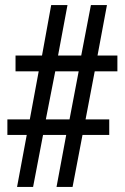

<svg xmlns="http://www.w3.org/2000/svg" viewBox="-20 -734 491 754"><path d="M47 0H110L149 -204H240L202 0H265L304 -204H409V-265H316L352 -454H441V-516H363L400 -714H337L299 -516H208L245 -714H181L145 -516H41V-454H132L97 -265H9V-204H85ZM160 -265 197 -454H289L253 -265Z"/></svg>

Font: Noto Serif Armenian ExtraCondensed SemiBold
Style: Regular
Weight: 600
Width: 2
Designer: Monotype Design Team
Foundry: Monotype Imaging Inc.
Version: Version 2.008